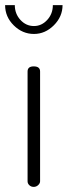

<svg xmlns="http://www.w3.org/2000/svg" viewBox="-42 -732 265 752"><path d="M90 -472Q115 -472 115 -452V-22Q115 -14 107.5 -7Q100 0 90 0Q80 0 73 -6.5Q66 -13 66 -22V-452Q66 -472 90 -472ZM165 -712H203Q203 -667 169 -633Q135 -599 91 -599Q46 -599 12 -632.5Q-22 -666 -22 -712H16Q16 -678 38 -654Q60 -630 91 -630Q121 -630 143 -654Q165 -678 165 -712Z"/></svg>

Font: Dosis
Style: Light
Weight: 300
Designer: Edgar Tolentino, Pablo Impallari, Igino Marini
Foundry: Edgar Tolentino, Pablo Impallari, Igino Marini
Version: Version 1.007